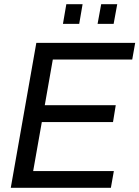

<svg xmlns="http://www.w3.org/2000/svg" viewBox="-20 -889 660 909"><path d="M31 0 152 -686H620L606 -607H230L192 -391H528L515 -311H178L137 -79H519L505 0ZM278 -776 294 -869H371L355 -776ZM442 -776 459 -869H535L518 -776Z"/></svg>

Font: Archivo SemiCondensed
Style: Italic
Weight: 400
Width: 4
Italic angle: -10°
Designer: Hector Gatti
Foundry: Omnibus-Type
Version: Version 2.001